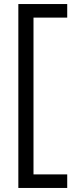

<svg xmlns="http://www.w3.org/2000/svg" viewBox="-20 -720 379 940"><path d="M69.8 200.2V-700.2H309.1V-633.8H144V133.8H309.1V200.2Z"/></svg>

Font: LT Superior
Style: Regular
Weight: 400
Designer: Daniel Lyons
Foundry: LyonsType
Version: Version 1.000